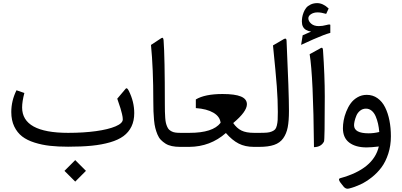

<svg xmlns="http://www.w3.org/2000/svg" viewBox="-20 -921 2518 1204"><path d="M451.7 83 519 150.4 451.7 217.8 384.3 150.4ZM407.2 -1Q343.8 -1 293.5 -6.6Q243.2 -12.2 196.5 -26.9Q149.9 -41.5 118.9 -65.4Q87.9 -89.4 69.3 -127.9Q50.8 -166.5 50.8 -218.3Q50.8 -289.6 83.5 -355L132.8 -337.9Q118.7 -284.7 118.7 -247.1Q118.7 -87.9 407.7 -87.9Q503.4 -87.9 581.3 -98.6Q659.2 -109.4 704.6 -128.7Q750 -147.9 750 -172.4Q750 -186 745.1 -206.3Q740.2 -226.6 735.4 -242.2Q730.5 -257.8 715.3 -302.2L768.6 -365.2Q776.4 -374 787.6 -351.6Q821.8 -283.7 821.8 -211.9Q821.8 -163.6 804.4 -127.7Q787.1 -91.8 754.4 -67.6Q721.7 -43.5 670.2 -28.6Q618.7 -13.7 555.2 -7.3Q491.7 -1 407.2 -1Z M1013.7 -269.5Q1013.7 -240.2 1014.2 -220.9Q1014.6 -201.7 1016.1 -181.6Q1017.6 -161.6 1020.5 -149.7Q1023.4 -137.7 1028.6 -126Q1033.7 -114.3 1040.5 -107.9Q1047.4 -101.6 1057.6 -96.4Q1067.9 -91.3 1081.1 -89.6Q1094.2 -87.9 1111.3 -87.9H1125.5Q1137.2 -87.9 1137.2 -49.8V-37.6Q1137.2 0 1125.5 0H1108.9Q1080.6 0 1057.6 -4.9Q1034.7 -9.8 1017.8 -20.5Q1001 -31.2 988.3 -44.4Q975.6 -57.6 967.3 -77.9Q959 -98.1 953.9 -118.4Q948.7 -138.7 946 -167.7Q943.4 -196.8 942.4 -222.7Q941.4 -248.5 941.4 -284.7Q941.4 -491.7 926.8 -639.2L991.2 -681.6Q1004.4 -690.4 1005.9 -667.5Q1013.7 -563 1013.7 -269.5Z M1375.5 -331.5Q1453.1 -331.5 1490.7 -315.9Q1528.3 -300.3 1528.3 -267.1Q1528.3 -221.2 1442.4 -149.4Q1464.4 -117.2 1493.9 -102.5Q1523.4 -87.9 1573.2 -87.9H1593.8Q1605.5 -87.9 1605.5 -49.8V-37.6Q1605.5 0 1593.8 0H1571.8Q1517.1 0 1476.6 -20.8Q1436 -41.5 1396.5 -86.9Q1298.8 -1 1167.5 0H1120.1Q1093.3 0 1093.3 -37.6V-49.8Q1093.3 -87.9 1120.1 -87.9H1168.5Q1315.4 -87.9 1363.3 -150.9Q1359.4 -189.9 1318.4 -214.1Q1277.3 -238.3 1208 -243.2V-297.4Q1264.6 -331.5 1375.5 -331.5Z M1588.4 -87.9H1608.9Q1637.2 -87.9 1654.3 -89.4Q1671.4 -90.8 1685.1 -96.7Q1698.7 -102.5 1705.3 -109.9Q1711.9 -117.2 1716.1 -134Q1720.2 -150.9 1721.2 -168.9Q1722.2 -187 1722.2 -219.2Q1722.2 -294.9 1715.8 -379.2Q1709.5 -463.4 1691.9 -636.2L1758.8 -675.3Q1775.9 -685.5 1776.9 -667Q1792 -338.4 1792 -225.6Q1792 -163.1 1784.2 -122.8Q1776.4 -82.5 1755.9 -53.7Q1735.4 -24.9 1699 -12.5Q1662.6 0 1606 0H1588.4Q1561.5 0 1561.5 -37.6V-49.8Q1561.5 -87.9 1588.4 -87.9Z M1921.8 -581.1 1991.9 -619.7Q1998.2 -623.3 2001.3 -620.2Q2004.5 -617.1 2005.4 -607.3Q2016.6 -446 2016.6 -315.8Q2016.6 -43.5 2011.7 -33.7Q1994.3 0.9 1948.9 1.8Q1944.5 -442.9 1921.8 -581.1ZM1868.2 -639.6 1877.9 -699.7Q1904.3 -710.9 1930.7 -722.7Q1911.1 -726.6 1898.9 -733.6Q1886.7 -740.7 1879.9 -753.7Q1873 -766.6 1873 -785.6Q1873 -798.8 1875.2 -812.5Q1877.4 -826.2 1883.8 -842.8Q1890.1 -859.4 1900.1 -871.8Q1910.2 -884.3 1928.2 -892.8Q1946.3 -901.4 1969.2 -901.4Q2005.4 -901.4 2041 -867.7L2025.4 -834Q1994.1 -843.3 1971.7 -843.3Q1947.3 -843.3 1930.4 -832.3Q1913.6 -821.3 1913.6 -806.2Q1913.6 -788.1 1931.2 -772.7Q1948.7 -757.3 1979 -757.3Q2002 -757.3 2027.3 -764.2Q2031.2 -765.1 2033.9 -765.9Q2036.6 -766.6 2041.3 -767.3Q2045.9 -768.1 2048.6 -767.3Q2051.3 -766.6 2051.3 -764.2V-714.8Q2032.7 -710 2005.9 -699.7Q1979 -689.5 1944.6 -674.3Q1910.2 -659.2 1868.2 -639.6Z M2355.5 -2.4Q2307.6 3.4 2278.8 3.4Q2210.4 3.4 2170.4 -26.6Q2130.4 -56.6 2130.4 -116.7Q2130.4 -139.6 2135 -165.8Q2139.6 -191.9 2151.1 -220.9Q2162.6 -250 2179.2 -272.9Q2195.8 -295.9 2221.9 -311Q2248 -326.2 2279.8 -326.2Q2317.9 -326.2 2347.4 -305.2Q2377 -284.2 2395 -247.8Q2413.1 -211.4 2422.1 -165.3Q2431.2 -119.1 2431.2 -66.4Q2431.2 -7.8 2414.8 42.7Q2398.4 93.3 2372.3 128.4Q2346.2 163.6 2310.8 191.4Q2275.4 219.2 2240.5 235.6Q2205.6 252 2168.9 261.2Q2149.4 266.6 2135.3 250L2115.2 224.6Q2097.2 200.7 2113.8 196.3Q2322.8 139.2 2355.5 -2.4ZM2200.2 -135.7Q2200.2 -85 2292 -85Q2324.2 -85 2358.4 -93.3Q2356 -121.1 2350.6 -145.3Q2345.2 -169.4 2335.7 -191.7Q2326.2 -213.9 2310.5 -226.8Q2294.9 -239.7 2274.9 -239.7Q2253.9 -239.7 2238 -226.8Q2222.2 -213.9 2214.6 -195.3Q2207 -176.8 2203.6 -161.4Q2200.2 -146 2200.2 -135.7Z"/></svg>

Font: Shl
Style: Regular
Weight: 400
Foundry: Saber Rastikerdar (saber.rastikerdar@gmail.com)
Version: Version 3.4.0